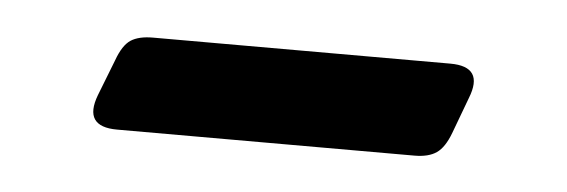

<svg xmlns="http://www.w3.org/2000/svg" viewBox="-24 -358 461 156"><g transform="rotate(5 206.5 -279.5)"><path d="M339 -318Q367 -318 356.5 -291.5L345.5 -262Q341 -250 334.5 -245.5Q328 -241 316.5 -241H74Q46 -241 56 -267.5L67.5 -297Q72 -309.5 78.5 -313.8Q85 -318 96.5 -318Z"/></g></svg>

Font: Fraunces 17pt
Style: Regular
Weight: 400
Version: Version 1.000;[b76b70a41]